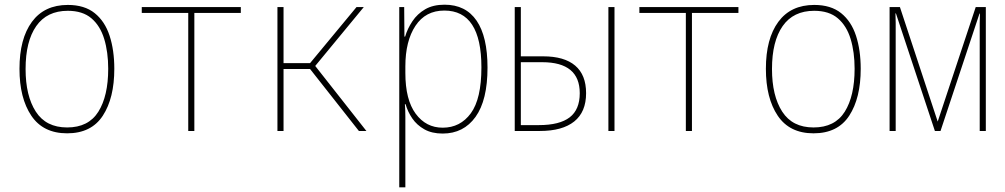

<svg xmlns="http://www.w3.org/2000/svg" viewBox="-20 -558 4280 818"><path d="M266 10Q164 10 113.5 -65Q63 -140 63 -265Q63 -393 116 -465Q169 -537 269 -537Q340 -537 383.5 -502Q427 -467 447 -405.5Q467 -344 467 -265Q467 -140 418 -65Q369 10 266 10ZM266 -15Q357 -15 399 -82Q441 -149 441 -265Q441 -336 424 -392Q407 -448 369.5 -480Q332 -512 269 -512Q180 -512 134.5 -447Q89 -382 89 -264Q89 -150 132.5 -82.5Q176 -15 266 -15Z M782 0V-503H584V-528H1006V-503H808V0Z M1162 0V-528H1188V-289H1301L1499 -528H1530L1323 -277L1541 0H1509L1301 -264H1188V0Z M1681 240V-528H1702L1703 -402H1706Q1716 -436 1737 -467.5Q1758 -499 1791.5 -518.5Q1825 -538 1874 -538Q1964 -538 2010.5 -470Q2057 -402 2057 -270Q2057 -131 2006 -60Q1955 11 1866 11Q1820 11 1788 -7Q1756 -25 1736.5 -53.5Q1717 -82 1708 -114H1705Q1707 -89 1707 -60.5Q1707 -32 1707 -3V240ZM1866 -14Q1941 -14 1986 -75.5Q2031 -137 2031 -271Q2031 -513 1873 -513Q1793 -513 1750 -448Q1707 -383 1707 -275V-247Q1707 -133 1751 -73.5Q1795 -14 1866 -14Z M2173 0V-528H2199V-318H2294Q2384 -318 2430.5 -278.5Q2477 -239 2477 -161Q2477 -81 2426.5 -40.5Q2376 0 2280 0ZM2572 0V-528H2598V0ZM2199 -25H2276Q2364 -25 2407 -58Q2450 -91 2450 -161Q2450 -293 2290 -293H2199Z M2902 0V-503H2704V-528H3126V-503H2928V0Z M3446 10Q3344 10 3293.5 -65Q3243 -140 3243 -265Q3243 -393 3296 -465Q3349 -537 3449 -537Q3520 -537 3563.5 -502Q3607 -467 3627 -405.5Q3647 -344 3647 -265Q3647 -140 3598 -65Q3549 10 3446 10ZM3446 -15Q3537 -15 3579 -82Q3621 -149 3621 -265Q3621 -336 3604 -392Q3587 -448 3549.5 -480Q3512 -512 3449 -512Q3360 -512 3314.5 -447Q3269 -382 3269 -264Q3269 -150 3312.5 -82.5Q3356 -15 3446 -15Z M3770 0V-528H3814L3975 -40L4137 -528H4180V0H4154V-421Q4154 -442 4154 -460Q4154 -478 4155 -500H4153L3987 0H3963L3797 -501H3795Q3796 -479 3796 -460.5Q3796 -442 3796 -418V0Z"/></svg>

Font: Noto Sans Mono Condensed Thin
Style: Regular
Weight: 100
Width: 3
Designer: Monotype Design Team
Foundry: Monotype Imaging Inc.
Version: Version 2.014; ttfautohint (v1.8.4.7-5d5b)